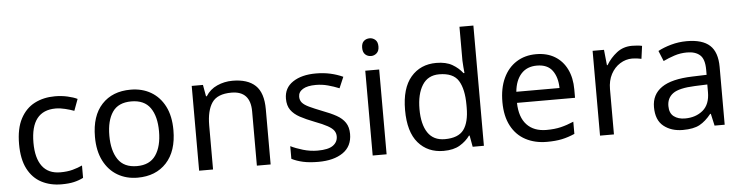

<svg xmlns="http://www.w3.org/2000/svg" viewBox="-47 -979 4666 1209"><g transform="rotate(-5 2286.5 -375.0)"><path d="M300 10Q229 10 173.5 -19Q118 -48 86.5 -109Q55 -170 55 -265Q55 -364 88 -426Q121 -488 177.5 -517Q234 -546 306 -546Q347 -546 385 -537.5Q423 -529 447 -517L420 -444Q396 -453 364 -461Q332 -469 304 -469Q146 -469 146 -266Q146 -169 184.5 -117.5Q223 -66 299 -66Q343 -66 376.5 -75Q410 -84 438 -97V-19Q411 -5 378.5 2.5Q346 10 300 10Z M1031 -269Q1031 -136 963.5 -63Q896 10 781 10Q710 10 654.5 -22.5Q599 -55 567 -117.5Q535 -180 535 -269Q535 -402 602 -474Q669 -546 784 -546Q857 -546 912.5 -513.5Q968 -481 999.5 -419.5Q1031 -358 1031 -269ZM626 -269Q626 -174 663.5 -118.5Q701 -63 783 -63Q864 -63 902 -118.5Q940 -174 940 -269Q940 -364 902 -418Q864 -472 782 -472Q700 -472 663 -418Q626 -364 626 -269Z M1428 -546Q1524 -546 1573 -499.5Q1622 -453 1622 -349V0H1535V-343Q1535 -472 1415 -472Q1326 -472 1292 -422Q1258 -372 1258 -278V0H1170V-536H1241L1254 -463H1259Q1285 -505 1331 -525.5Q1377 -546 1428 -546Z M2137 -148Q2137 -70 2079 -30Q2021 10 1923 10Q1867 10 1826.5 1Q1786 -8 1755 -24V-104Q1787 -88 1832.5 -74.5Q1878 -61 1925 -61Q1992 -61 2022 -82.5Q2052 -104 2052 -140Q2052 -160 2041 -176Q2030 -192 2001.5 -208Q1973 -224 1920 -244Q1868 -264 1831 -284Q1794 -304 1774 -332Q1754 -360 1754 -404Q1754 -472 1809.5 -509Q1865 -546 1955 -546Q2004 -546 2046.5 -536.5Q2089 -527 2126 -510L2096 -440Q2062 -454 2025 -464Q1988 -474 1949 -474Q1895 -474 1866.5 -456.5Q1838 -439 1838 -409Q1838 -387 1851 -371.5Q1864 -356 1894.5 -341.5Q1925 -327 1976 -307Q2027 -288 2063 -268Q2099 -248 2118 -219.5Q2137 -191 2137 -148Z M2312 -737Q2332 -737 2347.5 -723.5Q2363 -710 2363 -681Q2363 -653 2347.5 -639Q2332 -625 2312 -625Q2290 -625 2275 -639Q2260 -653 2260 -681Q2260 -710 2275 -723.5Q2290 -737 2312 -737ZM2355 -536V0H2267V-536Z M2715 10Q2615 10 2555 -59.5Q2495 -129 2495 -267Q2495 -405 2555.5 -475.5Q2616 -546 2716 -546Q2778 -546 2817.5 -523Q2857 -500 2882 -467H2888Q2887 -480 2884.5 -505.5Q2882 -531 2882 -546V-760H2970V0H2899L2886 -72H2882Q2858 -38 2818 -14Q2778 10 2715 10ZM2729 -63Q2814 -63 2848.5 -109.5Q2883 -156 2883 -250V-266Q2883 -366 2850 -419.5Q2817 -473 2728 -473Q2657 -473 2621.5 -416.5Q2586 -360 2586 -265Q2586 -169 2621.5 -116Q2657 -63 2729 -63Z M3347 -546Q3416 -546 3465.5 -516Q3515 -486 3541.5 -431.5Q3568 -377 3568 -304V-251H3201Q3203 -160 3247.5 -112.5Q3292 -65 3372 -65Q3423 -65 3462.5 -74.5Q3502 -84 3544 -102V-25Q3503 -7 3463 1.5Q3423 10 3368 10Q3292 10 3233.5 -21Q3175 -52 3142.5 -113.5Q3110 -175 3110 -264Q3110 -352 3139.5 -415Q3169 -478 3222.5 -512Q3276 -546 3347 -546ZM3346 -474Q3283 -474 3246.5 -433.5Q3210 -393 3203 -321H3476Q3475 -389 3444 -431.5Q3413 -474 3346 -474Z M3954 -546Q3969 -546 3986.5 -544.5Q4004 -543 4017 -540L4006 -459Q3993 -462 3977.5 -464Q3962 -466 3948 -466Q3907 -466 3871 -443.5Q3835 -421 3813.5 -380.5Q3792 -340 3792 -286V0H3704V-536H3776L3786 -438H3790Q3816 -482 3857 -514Q3898 -546 3954 -546Z M4300 -545Q4398 -545 4445 -502Q4492 -459 4492 -365V0H4428L4411 -76H4407Q4372 -32 4333.5 -11Q4295 10 4227 10Q4154 10 4106 -28.5Q4058 -67 4058 -149Q4058 -229 4121 -272.5Q4184 -316 4315 -320L4406 -323V-355Q4406 -422 4377 -448Q4348 -474 4295 -474Q4253 -474 4215 -461.5Q4177 -449 4144 -433L4117 -499Q4152 -518 4200 -531.5Q4248 -545 4300 -545ZM4326 -259Q4226 -255 4187.5 -227Q4149 -199 4149 -148Q4149 -103 4176.5 -82Q4204 -61 4247 -61Q4315 -61 4360 -98.5Q4405 -136 4405 -214V-262Z"/></g></svg>

Font: Noto Sans Avestan
Style: Regular
Weight: 400
Designer: Monotype Design Team
Foundry: Monotype Imaging Inc.
Version: Version 2.003; ttfautohint (v1.8.4.7-5d5b)